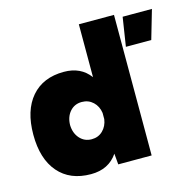

<svg xmlns="http://www.w3.org/2000/svg" viewBox="-106 -829 961 950"><g transform="rotate(-15 374.0 -354.0)"><path d="M383 -56Q337 12 246 12Q139 12 79.5 -57Q20 -126 20 -250Q20 -374 79.5 -443Q139 -512 246 -512Q333 -512 379 -449V-720H559V0H388ZM294 -154Q328 -154 351 -176.5Q374 -199 379 -234V-266Q374 -301 350.5 -323Q327 -345 293 -345Q256 -345 232.5 -318.5Q209 -292 208 -250Q209 -208 233 -181Q257 -154 294 -154ZM598 -700H748L705 -552H575Z"/></g></svg>

Font: Oak Sans Black
Style: Regular
Weight: 900
Designer: Erik Kennedy, Walven
Foundry: Erik Kennedy, Walven
Version: Version 1.000